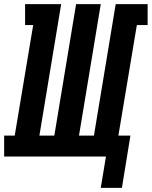

<svg xmlns="http://www.w3.org/2000/svg" viewBox="-61 -755 732 926"><path d="M425 151 450 0H-41V-101H10L99 -634H60V-735H234L129 -101H201L306 -735H425L320 -101H392L497 -735H651V-634H599L510 -101H568L527 151Z"/></svg>

Font: Iosevka Slab Extended Oblique
Style: Bold
Weight: 700
Width: 7
Italic angle: -9°
Monospace: yes
Designer: Belleve Invis
Foundry: Belleve Invis
Version: Version 11.1.1; ttfautohint (v1.8.3)